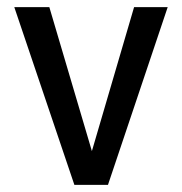

<svg xmlns="http://www.w3.org/2000/svg" viewBox="-20 -517 509 537"><path d="M188 0 20 -497H118L238 -91H236L355 -497H449L282 0Z"/></svg>

Font: Nunito Sans 7pt Condensed Medium
Style: Regular
Weight: 500
Width: 3
Designer: Vernon Adams
Foundry: Vernon Adams
Version: Version 3.101;gftools[0.9.27]